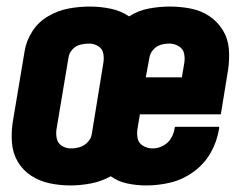

<svg xmlns="http://www.w3.org/2000/svg" viewBox="-20 -558 760 586"><path d="M195 8Q225 8 257 2Q289 -4 318 -20Q340 -4 368.5 2Q397 8 427 8Q464 8 501 -1Q538 -10 570.5 -33.5Q603 -57 622.5 -91Q642 -125 648 -162Q649 -166 649 -171H514L513 -167Q511 -151 502 -136Q493 -121 477.5 -113Q462 -105 446 -105Q430 -105 416.5 -113Q403 -121 400 -136Q397 -151 400 -167L407 -209H654L676 -344Q681 -377 678.5 -408.5Q676 -440 660 -466Q644 -492 618.5 -509Q593 -526 561.5 -532Q530 -538 498 -538Q467 -538 434.5 -532Q402 -526 374 -508Q349 -525 317.5 -531.5Q286 -538 254 -538Q222 -538 189.5 -532Q157 -526 127 -508.5Q97 -491 78.5 -462Q60 -433 55 -401L19 -186Q14 -154 16.5 -122Q19 -90 34.5 -64Q50 -38 75.5 -21.5Q101 -5 132 1.5Q163 8 195 8ZM197 -105Q181 -105 168.5 -113Q156 -121 153 -136.5Q150 -152 153 -167L189 -382Q191 -396 201 -407Q211 -418 224.5 -421.5Q238 -425 252 -425Q267 -425 280 -417Q293 -409 295.5 -393.5Q298 -378 295 -363L260 -148Q258 -135 247.5 -124Q237 -113 223.5 -109Q210 -105 197 -105ZM425 -322 436 -382Q438 -395 447.5 -406Q457 -417 470 -421Q483 -425 497 -425Q512 -425 525.5 -417Q539 -409 542 -394Q545 -379 542 -363L535 -322Z"/></svg>

Font: Iosevka Sparkle XBdObl
Style: Regular
Weight: 800
Italic angle: -9°
Designer: Belleve Invis
Foundry: Belleve Invis
Version: Version 4.5.0; ttfautohint (v1.8.3)